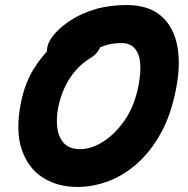

<svg xmlns="http://www.w3.org/2000/svg" viewBox="-20 -731 746 762"><path d="M288 11Q208 11 149.5 -26.5Q91 -64 66 -138.5Q41 -213 63 -323Q78 -399 113 -456Q148 -513 191 -551Q234 -589 274 -608Q314 -627 338 -627Q370 -627 380.5 -612.5Q391 -598 384 -562Q381 -547 370.5 -530.5Q360 -514 344 -504Q306 -481 280 -451Q254 -421 237 -384.5Q220 -348 211 -305Q202 -257 208 -219.5Q214 -182 236 -160.5Q258 -139 298 -139Q342 -139 389 -168.5Q436 -198 475 -254Q514 -310 530 -393Q539 -440 536.5 -478Q534 -516 515.5 -538Q497 -560 463 -560Q425 -560 395.5 -550Q366 -540 341 -523Q316 -506 293 -486Q279 -475 266 -466.5Q253 -458 240 -458Q203 -458 182 -483.5Q161 -509 168 -545Q173 -569 197 -597Q221 -625 262 -651.5Q303 -678 358.5 -694.5Q414 -711 483 -711Q569 -711 619 -668Q669 -625 683.5 -549.5Q698 -474 678 -375Q658 -273 617 -200Q576 -127 522 -80Q468 -33 407.5 -11Q347 11 288 11Z"/></svg>

Font: Shantell Sans
Style: Bold Italic
Weight: 700
Italic angle: -11°
Designer: Stephen Nixon, Anya Danilova, Shantell Martin
Foundry: Arrow Type
Version: Version 1.011;[c5ecc13dd]